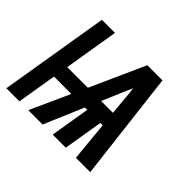

<svg xmlns="http://www.w3.org/2000/svg" viewBox="-139 -690 861 861"><g transform="rotate(45 291.5 -260.0)"><path d="M-17 0 69 -520H152L109 -260H240L357 -520H453L515 0H424L406 -188H391L360 0H277L308 -188H293L213 0H122L207 -188H97L66 0ZM324 -260H399L391 -347Q390 -361 388.5 -374.5Q387 -388 385 -402Q379 -388 373 -374.5Q367 -361 361 -347Z"/></g></svg>

Font: Iosevka SS04 Medium Extended
Style: Italic
Weight: 500
Width: 7
Italic angle: -9°
Monospace: yes
Designer: Belleve Invis
Foundry: Belleve Invis
Version: Version 19.0.0; ttfautohint (v1.8.4)